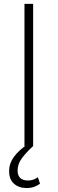

<svg xmlns="http://www.w3.org/2000/svg" viewBox="-20 -747 295 982"><path d="M149.5 -727.3V0H105.1V-727.3ZM116.1 214.8Q77.1 214.8 51.8 192.8Q26.6 170.8 26.6 128.2Q26.6 89.1 50.8 55.8Q74.9 22.4 121.8 -9.9L149.5 0Q114.3 32.3 92.2 62Q70 91.6 70 124.6Q70 176.1 123.2 176.1Q138.8 176.1 150.7 171.7Q162.6 167.3 173.7 159.4L184.7 192.8Q170.5 202.8 153.9 208.8Q137.4 214.8 116.1 214.8Z"/></svg>

Font: Inter Extra Light BETA
Style: Regular
Weight: 200
Designer: Rasmus Andersson
Foundry: rsms
Version: Version 3.011;git-f93a4a705